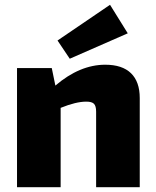

<svg xmlns="http://www.w3.org/2000/svg" viewBox="-20 -781 651 801"><path d="M271 -536 220 -612 439 -761 513 -642ZM196 -497 211 -424Q313 -511 419 -511Q490 -511 526.5 -475.5Q563 -440 563 -372V0H381V-315Q381 -339 372 -348Q363 -357 340 -357Q297 -357 233 -331V0H51V-497Z"/></svg>

Font: Exo 2.0 Extra Bold
Style: Regular
Weight: 800
Designer: Natanael Gama
Version: Version 1.001;PS 001.001;hotconv 1.0.70;makeotf.lib2.5.58329